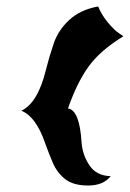

<svg xmlns="http://www.w3.org/2000/svg" viewBox="-20 -543 401 593"><path d="M322 1Q299 30 252.5 30Q206 30 181 10Q156 -10 143 -40.5Q130 -71 119 -102Q91 -183 46 -201Q97 -225 122 -328Q132 -368 146 -409Q160 -450 194 -481.5Q228 -513 283 -523Q295 -495 314.5 -472Q334 -449 348 -440L361 -431Q288 -386 252.5 -336Q217 -286 190 -208Q226 -203 232 -102Q235 -64 256.5 -32Q278 0 322 1Z"/></svg>

Font: Ceviche One
Style: Regular
Weight: 400
Version: Version 1.002